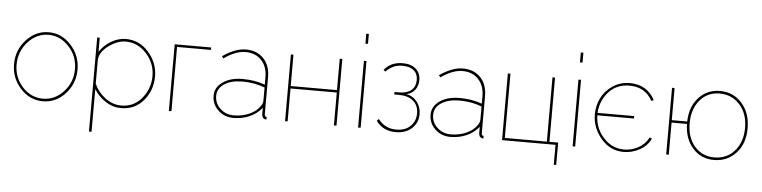

<svg xmlns="http://www.w3.org/2000/svg" viewBox="-52 -1003 5903 1488"><g transform="rotate(5 2900.0 -258.5)"><path d="M467.5 -69.5Q395 10 293 10Q191 10 118.5 -69.5Q46 -149 46 -258Q46 -367 119 -447Q192 -527 293 -527Q394 -527 467 -447Q540 -367 540 -258Q540 -149 467.5 -69.5ZM66 -256Q66 -155 132.5 -82.5Q199 -10 292 -10Q385 -10 452.5 -84Q520 -158 520 -259Q520 -360 452.5 -433.5Q385 -507 293 -507Q201 -507 133.5 -432.5Q66 -358 66 -256Z M902 10Q837 10 781.5 -26Q726 -62 690 -119V213H670V-519H690V-409Q723 -461 779 -494Q835 -527 893 -527Q999 -527 1071 -444.5Q1143 -362 1143 -258Q1143 -148 1075.5 -69Q1008 10 902 10ZM902 -10Q999 -10 1061 -85.5Q1123 -161 1123 -258Q1123 -357 1055.5 -432Q988 -507 893 -507Q829 -507 761.5 -457.5Q694 -408 690 -348V-161Q719 -96 777 -53Q835 -10 902 -10Z M1557 -519V-500H1293V0H1273V-519Z M1776 10Q1705 10 1656.5 -36Q1608 -82 1608 -149Q1608 -214 1668 -255.5Q1728 -297 1822 -297Q1917 -297 1996 -268V-327Q1996 -408 1949.5 -457.5Q1903 -507 1826 -507Q1749 -507 1658 -443L1646 -459Q1746 -527 1826 -527Q1913 -527 1964.5 -473Q2016 -419 2016 -327V-40Q2016 -20 2032 -20V0Q2021 0 2018 -2Q1996 -10 1996 -40V-88Q1960 -42 1902 -16Q1844 10 1776 10ZM1776 -10Q1843 -10 1898.5 -35Q1954 -60 1981 -102Q1996 -123 1996 -143V-246Q1916 -277 1822 -277Q1735 -277 1681.5 -242Q1628 -207 1628 -149Q1628 -91 1671 -50.5Q1714 -10 1776 -10Z M2197 -519V-275H2557V-519H2577V0H2557V-256H2197V0H2177V-519Z M2765 0H2745V-519H2765ZM2765 -653H2745V-730H2765Z M2918 -450 2903 -462Q2954 -527 3047 -527Q3112 -527 3149 -494.5Q3186 -462 3186 -409Q3186 -363 3162.5 -332Q3139 -301 3096 -290Q3147 -282 3179 -240.5Q3211 -199 3211 -145Q3211 -78 3163.5 -34Q3116 10 3039 10Q2938 10 2885 -65L2900 -80Q2952 -10 3041 -10Q3111 -10 3151 -49.5Q3191 -89 3191 -149Q3191 -211 3150 -245.5Q3109 -280 3037 -280H3002V-299H3037Q3099 -299 3132.5 -327Q3166 -355 3166 -408Q3166 -455 3134.5 -481Q3103 -507 3046 -507Q2969 -507 2918 -450Z M3464 10Q3393 10 3344.5 -36Q3296 -82 3296 -149Q3296 -214 3356 -255.5Q3416 -297 3510 -297Q3605 -297 3684 -268V-327Q3684 -408 3637.5 -457.5Q3591 -507 3514 -507Q3437 -507 3346 -443L3334 -459Q3434 -527 3514 -527Q3601 -527 3652.5 -473Q3704 -419 3704 -327V-40Q3704 -20 3720 -20V0Q3709 0 3706 -2Q3684 -10 3684 -40V-88Q3648 -42 3590 -16Q3532 10 3464 10ZM3464 -10Q3531 -10 3586.5 -35Q3642 -60 3669 -102Q3684 -123 3684 -143V-246Q3604 -277 3510 -277Q3423 -277 3369.5 -242Q3316 -207 3316 -149Q3316 -91 3359 -50.5Q3402 -10 3464 -10Z M3865 0V-519H3885V-19H4212V-519H4232V-19H4300V155H4281V0Z M4434 0H4414V-519H4434ZM4434 -653H4414V-730H4434Z M4811 9Q4706 9 4635 -74.5Q4564 -158 4564 -263Q4564 -328 4592.5 -387.5Q4621 -447 4680 -487Q4739 -527 4815 -527Q4884 -527 4933.5 -495.5Q4983 -464 5009 -411L4991 -404Q4935 -507 4812 -507Q4712 -507 4650.5 -437.5Q4589 -368 4584 -275H4869V-256H4584Q4586 -156 4652.5 -83Q4719 -10 4814 -10Q4870 -10 4922.5 -38Q4975 -66 5003 -120L5021 -113Q4995 -56 4935.5 -23.5Q4876 9 4811 9Z M5162 -269H5282Q5285 -385 5350.5 -456Q5416 -527 5514 -527Q5620 -527 5686.5 -451Q5753 -375 5753 -258Q5753 -137 5685 -63.5Q5617 10 5514 10Q5413 10 5348.5 -62.5Q5284 -135 5282 -250H5162V0H5142V-519H5162ZM5302 -258Q5302 -146 5361.5 -78Q5421 -10 5514 -10Q5612 -10 5672.5 -79.5Q5733 -149 5733 -258Q5733 -370 5671 -438.5Q5609 -507 5514 -507Q5420 -507 5361 -437.5Q5302 -368 5302 -258Z"/></g></svg>

Font: Raleway
Style: Thin
Weight: 100
Designer: Matt McInerney, Pablo Impallari, Rodrigo Fuenzalida
Foundry: Matt McInerney, Pablo Impallari, Rodrigo Fuenzalida
Version: Version 3.000